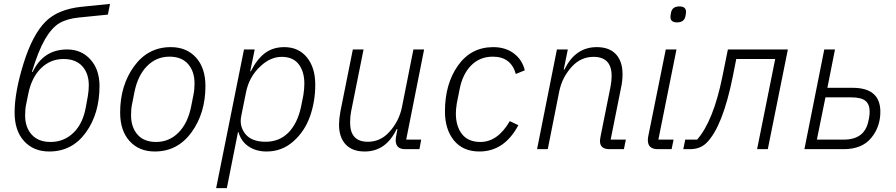

<svg xmlns="http://www.w3.org/2000/svg" viewBox="-20 -766 4599 986"><path d="M233 12Q152 12 103.5 -41.5Q55 -95 55 -188Q55 -293 101 -440.5Q147 -588 214 -655Q277 -718 397 -731L545 -746L534 -691L385 -676Q324 -670 285 -647Q246 -624 211.5 -565Q177 -506 144 -397H148Q203 -512 325 -512Q398 -512 444.5 -460.5Q491 -409 491 -324Q491 -182 420.5 -85Q350 12 233 12ZM240 -37Q308 -37 357 -84Q406 -131 421 -217L431 -272Q436 -302 436 -328Q436 -389 402.5 -426Q369 -463 306 -463Q239 -463 190.5 -415.5Q142 -368 125 -283L114 -229Q109 -206 109 -173Q109 -112 143 -74.5Q177 -37 240 -37Z M775 12Q694 12 645.5 -41.5Q597 -95 597 -188Q597 -327 668.5 -425.5Q740 -524 857 -524Q938 -524 986.5 -470.5Q1035 -417 1035 -324Q1035 -185 963.5 -86.5Q892 12 775 12ZM782 -37Q849 -37 897 -85.5Q945 -134 962 -221L974 -282Q979 -305 979 -338Q979 -399 946 -437Q913 -475 850 -475Q783 -475 735 -426.5Q687 -378 670 -291L658 -230Q653 -208 653 -174Q653 -113 686 -75Q719 -37 782 -37Z M1090 200 1233 -512H1288L1265 -400H1268Q1300 -463 1341 -493.5Q1382 -524 1440 -524Q1513 -524 1556 -471.5Q1599 -419 1599 -331Q1599 -245 1572 -168.5Q1545 -92 1486.5 -40Q1428 12 1349 12Q1295 12 1256.5 -14Q1218 -40 1205 -87H1202L1145 200ZM1344 -38Q1415 -38 1461.5 -85.5Q1508 -133 1526 -218L1538 -278Q1543 -310 1543 -337Q1543 -398 1514 -436Q1485 -474 1427 -474Q1369 -474 1319 -427Q1259 -373 1243 -290L1219 -171Q1208 -118 1240 -78Q1272 -38 1344 -38Z M1792 -512H1847L1783 -193Q1778 -168 1778 -136Q1778 -38 1869 -38Q1933 -38 1978 -87Q2029 -142 2044 -215L2103 -512H2158L2066 -49H2143L2134 0H2061Q2012 0 2012 -46Q2012 -54 2015 -70L2021 -103H2017Q1962 12 1853 12Q1789 12 1755 -24.5Q1721 -61 1721 -127Q1721 -153 1728 -193Z M2442 12Q2358 12 2311.5 -44.5Q2265 -101 2265 -194Q2265 -335 2332 -429.5Q2399 -524 2513 -524Q2576 -524 2619 -491.5Q2662 -459 2675 -405L2629 -386Q2604 -475 2511 -475Q2444 -475 2399.5 -430Q2355 -385 2340 -306L2326 -236Q2321 -204 2321 -184Q2321 -118 2352.5 -77.5Q2384 -37 2447 -37Q2536 -37 2598 -144L2642 -123Q2570 12 2442 12Z M2793 0H2738L2840 -512H2896L2875 -409H2879Q2934 -524 3045 -524Q3109 -524 3143 -487.5Q3177 -451 3177 -385Q3177 -351 3170 -319L3116 -49H3194L3184 0H3110Q3061 0 3061 -42Q3061 -48 3065 -70L3115 -319Q3121 -350 3121 -376Q3121 -474 3028 -474Q2964 -474 2918 -425Q2867 -370 2852 -297Z M3457 -651Q3423 -651 3423 -679Q3423 -687 3426 -701Q3432 -733 3469 -733Q3503 -733 3503 -705Q3503 -697 3500 -683Q3494 -651 3457 -651ZM3429 0H3358Q3307 0 3307 -46Q3307 -57 3309 -66L3399 -512H3454L3361 -49H3439Z M3489 0 3499 -49H3560Q3643 -144 3689 -369L3718 -512H4026L3923 0H3868L3961 -463H3761L3743 -372Q3691 -115 3609 -33Q3576 0 3524 0Z M4111 0 4213 -512H4268L4229 -315H4359Q4501 -315 4501 -192Q4501 -114 4453.5 -57Q4406 0 4313 0ZM4175 -49H4313Q4419 -49 4439 -142Q4446 -169 4446 -193Q4446 -231 4424 -248.5Q4402 -266 4351 -266H4219Z"/></svg>

Font: IBM Plex Sans Light
Style: Italic
Weight: 300
Italic angle: -11.31°
Designer: Mike Abbink, Paul van der Laan, Pieter van Rosmalen
Foundry: Bold Monday
Version: Version 3.0